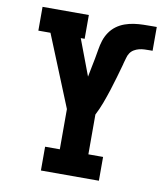

<svg xmlns="http://www.w3.org/2000/svg" viewBox="-82 -805 765 874"><g transform="rotate(10 300.0 -367.5)"><path d="M166 0V-110H234V-296L100 -625H44V-735H258V-625H240L303 -458Q307 -480 311.5 -501.5Q316 -523 320 -544Q324 -565 327.5 -587Q331 -609 337.5 -629.5Q344 -650 356.5 -668.5Q369 -687 386.5 -700Q404 -713 425 -720.5Q446 -728 467.5 -731Q489 -734 510.5 -734.5Q532 -735 554 -735H572V-625H559Q547 -625 534.5 -624.5Q522 -624 510 -621Q498 -618 487 -611.5Q476 -605 469 -594.5Q462 -584 459 -571.5Q456 -559 452 -547Q452 -546 452 -545.5Q452 -545 451 -544V-542Q442 -510 433 -478.5Q424 -447 414 -416Q404 -385 392.5 -354Q381 -323 366 -294V-110H434V0Z"/></g></svg>

Font: Iosevka Etoile Extrabold
Style: Regular
Weight: 800
Designer: Belleve Invis
Foundry: Belleve Invis
Version: Version 22.1.2; ttfautohint (v1.8.4)